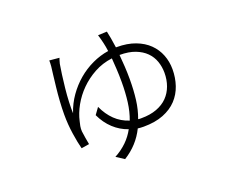

<svg xmlns="http://www.w3.org/2000/svg" viewBox="-108 -748 1171 987"><g transform="rotate(-20 478.0 -254.0)"><path d="M572 -99Q620 -99 656 -112.5Q692 -126 715.5 -150Q739 -174 751 -207Q763 -240 763 -278Q763 -311 752.5 -341Q742 -371 719.5 -393.5Q697 -416 662 -429.5Q627 -443 577 -443Q580 -411 582 -377Q584 -343 584 -308Q584 -248 577.5 -196.5Q571 -145 554 -100Q559 -99 563 -99Q567 -99 572 -99ZM577 -486Q635 -486 678.5 -469.5Q722 -453 750.5 -425Q779 -397 793.5 -360Q808 -323 808 -281Q808 -235 794 -193.5Q780 -152 751 -121Q722 -90 676.5 -72Q631 -54 568 -54Q560 -54 552 -54.5Q544 -55 536 -56Q498 22 421 70L378 42Q454 1 491 -68Q447 -83 412.5 -115Q378 -147 356 -194L382 -230Q403 -184 435 -153Q467 -122 511 -108Q527 -150 533.5 -200Q540 -250 540 -309Q540 -348 538 -380.5Q536 -413 534 -440Q480 -433 435.5 -408.5Q391 -384 357 -350Q323 -316 300 -275Q277 -234 268 -193Q265 -183 262.5 -168.5Q260 -154 261 -140Q263 -125 266.5 -102.5Q270 -80 273 -66L230 -59Q221 -92 213 -145Q205 -198 205 -252Q205 -286 207.5 -324.5Q210 -363 214 -398.5Q218 -434 221.5 -463.5Q225 -493 227 -508Q228 -518 228 -525.5Q228 -533 228 -540L282 -535Q280 -530 277.5 -521.5Q275 -513 273 -505Q269 -483 264.5 -449Q260 -415 256 -377.5Q252 -340 250.5 -304Q249 -268 250 -243Q266 -291 294.5 -331.5Q323 -372 359.5 -403Q396 -434 439.5 -454.5Q483 -475 529 -482Q526 -506 520.5 -529.5Q515 -553 508 -576L557 -578Q561 -561 565 -538Q569 -515 573 -486Z"/></g></svg>

Font: Kinto Sans Light
Style: Regular
Weight: 300
Designer: Authors: Ryoko NISHIZUKA  (kana & ideographs); Paul D. Hunt (Latin, Greek & Cyrillic); Wenlong ZHANG  (bopomofo); Sandol
Foundry: Adobe Systems Incorporated, ookami Inc.
Version: Version 0.001